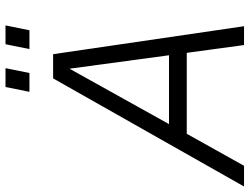

<svg xmlns="http://www.w3.org/2000/svg" viewBox="-162 -800 927 714"><g transform="rotate(-90 302.0 -443.5)"><path d="M317 -798H387L405 -887H335ZM476 -798H546L564 -887H494ZM-35 0H42L161 -213H462L491 0H561L457 -710H367ZM403 -649 453 -279H197Z"/></g></svg>

Font: Geist Light
Style: Italic
Weight: 300
Italic angle: -12°
Designer: Basement.studio, Andrés Briganti, Mateo Zaragoza
Foundry: Basement.studio, Vercel, Andrés Briganti, Guido Ferreyra, Mateo Zaragoza
Version: Version 1.500